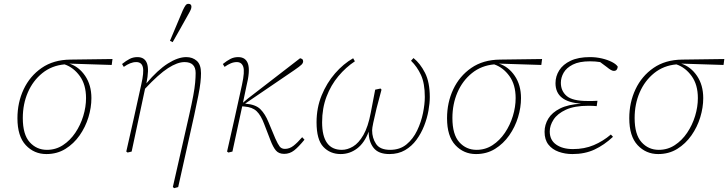

<svg xmlns="http://www.w3.org/2000/svg" viewBox="-20 -791 3800 1002"><path d="M222 13Q158 13 114.5 -33.5Q71 -80 71 -174Q71 -256 103.5 -325Q136 -394 197.5 -436.5Q259 -479 347 -480L567 -483L563 -452L342 -459Q392 -443 424.5 -395Q457 -347 457 -279Q457 -230 441.5 -179Q426 -128 395.5 -84.5Q365 -41 321.5 -14Q278 13 222 13ZM99 -175Q99 -89 135 -49Q171 -9 225 -9Q271 -9 308.5 -33.5Q346 -58 373 -98Q400 -138 414.5 -185.5Q429 -233 429 -279Q429 -349 396.5 -394Q364 -439 317 -455Q250 -449 201 -409.5Q152 -370 125.5 -309Q99 -248 99 -175Z M639 0Q659 -87 678.5 -174.5Q698 -262 717 -349Q732 -414 725.5 -440.5Q719 -467 691 -467Q675 -467 659 -460.5Q643 -454 626 -442L617 -457Q638 -474 656.5 -483.5Q675 -493 697 -493Q735 -493 747 -460.5Q759 -428 744 -356Q803 -426 856 -459.5Q909 -493 952 -493Q985 -493 1007 -473.5Q1029 -454 1029 -409Q1029 -387 1026 -360Q1023 -333 1015 -292.5Q1007 -252 993 -187L910 185L889 191L882 185L967 -189Q981 -251 988.5 -291.5Q996 -332 998.5 -360Q1001 -388 1001 -410Q1001 -467 943 -467Q906 -467 857 -435.5Q808 -404 737 -328L667 0L646 5ZM867 -578Q884 -618 900.5 -657.5Q917 -697 934 -737Q942 -754 948 -762.5Q954 -771 963 -771Q979 -771 979 -756Q979 -749 975.5 -740.5Q972 -732 961 -713Q941 -677 921 -641.5Q901 -606 881 -571Z M1165 0Q1185 -87 1204.5 -174.5Q1224 -262 1243 -349Q1258 -418 1249.5 -442.5Q1241 -467 1216 -467Q1200 -467 1184.5 -460.5Q1169 -454 1152 -442L1143 -457Q1164 -474 1182.5 -483.5Q1201 -493 1223 -493Q1263 -493 1274.5 -457Q1286 -421 1266 -341L1248 -255L1274 -277L1546 -487Q1552 -486 1557 -482.5Q1562 -479 1562 -471Q1562 -462 1553.5 -453.5Q1545 -445 1516 -425L1259 -250H1260Q1314 -246 1339 -221Q1364 -196 1381 -154L1417 -68Q1430 -39 1439.5 -26.5Q1449 -14 1467 -14Q1491 -14 1512 -30.5Q1533 -47 1557 -75L1569 -62Q1538 -24 1515 -6Q1492 12 1463 12Q1435 12 1420 -5.5Q1405 -23 1391 -60L1359 -143Q1342 -189 1319.5 -210.5Q1297 -232 1256 -235L1244 -236L1193 0L1172 5Z M1758 13Q1703 13 1667.5 -24.5Q1632 -62 1632 -153Q1632 -228 1658.5 -293Q1685 -358 1728.5 -408Q1772 -458 1823 -487L1832 -471Q1785 -440 1746 -393.5Q1707 -347 1684 -286.5Q1661 -226 1661 -153Q1661 -9 1764 -9Q1793 -9 1822.5 -26.5Q1852 -44 1876.5 -86.5Q1901 -129 1915 -203L1938 -323L1966 -329L1971 -323L1945 -225Q1934 -179 1928 -150.5Q1922 -122 1922 -111Q1922 -71 1942.5 -40Q1963 -9 2016 -9Q2067 -9 2101.5 -37.5Q2136 -66 2157 -110Q2178 -154 2187.5 -201Q2197 -248 2197 -285Q2197 -356 2177 -399.5Q2157 -443 2125 -474L2138 -488Q2173 -460 2198 -411Q2223 -362 2223 -284Q2223 -253 2216 -213.5Q2209 -174 2193.5 -134.5Q2178 -95 2153.5 -61.5Q2129 -28 2094 -7.5Q2059 13 2012 13Q1955 13 1929.5 -19.5Q1904 -52 1904 -104Q1882 -45 1843.5 -16Q1805 13 1758 13Z M2464 13Q2400 13 2356.5 -33.5Q2313 -80 2313 -174Q2313 -256 2345.5 -325Q2378 -394 2439.5 -436.5Q2501 -479 2589 -480L2809 -483L2805 -452L2584 -459Q2634 -443 2666.5 -395Q2699 -347 2699 -279Q2699 -230 2683.5 -179Q2668 -128 2637.5 -84.5Q2607 -41 2563.5 -14Q2520 13 2464 13ZM2341 -175Q2341 -89 2377 -49Q2413 -9 2467 -9Q2513 -9 2550.5 -33.5Q2588 -58 2615 -98Q2642 -138 2656.5 -185.5Q2671 -233 2671 -279Q2671 -349 2638.5 -394Q2606 -439 2559 -455Q2492 -449 2443 -409.5Q2394 -370 2367.5 -309Q2341 -248 2341 -175Z M2967 13Q2929 13 2895.5 1Q2862 -11 2842 -36.5Q2822 -62 2822 -103Q2822 -140 2841.5 -172Q2861 -204 2903 -225Q2945 -246 3013 -250Q2879 -259 2879 -357Q2879 -393 2898.5 -424Q2918 -455 2958 -474Q2998 -493 3059 -493Q3091 -493 3121 -486Q3151 -479 3173.5 -467.5Q3196 -456 3204 -443Q3203 -434 3198.5 -427.5Q3194 -421 3183 -421Q3171 -421 3147 -441L3112 -467Q3088 -471 3059 -471Q3003 -471 2969.5 -454Q2936 -437 2921.5 -411.5Q2907 -386 2907 -359Q2907 -316 2937.5 -290Q2968 -264 3045 -264Q3057 -264 3074 -264Q3091 -264 3098 -265L3094 -237Q3078 -239 3051 -239Q2978 -239 2933.5 -218.5Q2889 -198 2869 -167Q2849 -136 2849 -105Q2849 -60 2882.5 -36.5Q2916 -13 2970 -13Q3030 -13 3078.5 -33.5Q3127 -54 3168 -89L3179 -77Q3133 -34 3082.5 -10.5Q3032 13 2967 13Z M3415 13Q3351 13 3307.5 -33.5Q3264 -80 3264 -174Q3264 -256 3296.5 -325Q3329 -394 3390.5 -436.5Q3452 -479 3540 -480L3760 -483L3756 -452L3535 -459Q3585 -443 3617.5 -395Q3650 -347 3650 -279Q3650 -230 3634.5 -179Q3619 -128 3588.5 -84.5Q3558 -41 3514.5 -14Q3471 13 3415 13ZM3292 -175Q3292 -89 3328 -49Q3364 -9 3418 -9Q3464 -9 3501.5 -33.5Q3539 -58 3566 -98Q3593 -138 3607.5 -185.5Q3622 -233 3622 -279Q3622 -349 3589.5 -394Q3557 -439 3510 -455Q3443 -449 3394 -409.5Q3345 -370 3318.5 -309Q3292 -248 3292 -175Z"/></svg>

Font: Source Serif 4 SmText ExtraLight
Style: Italic
Weight: 200
Italic angle: -12°
Designer: Frank Grießhammer
Foundry: Adobe
Version: Version 4.005;hotconv 1.1.0;makeotfexe 2.6.0